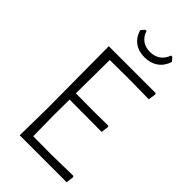

<svg xmlns="http://www.w3.org/2000/svg" viewBox="-253 -902 974 974"><g transform="rotate(45 234.5 -414.5)"><path d="M443 -41 438 0H101L104 -194L101 -639H437L441 -633L435 -592L286 -594L154 -593L152 -352L277 -351L384 -352L388 -347L383 -306L152 -307L151 -197L153 -45L282 -44L439 -47ZM384 -809Q371 -769 341 -748Q311 -727 269 -727Q226 -727 197 -748Q168 -769 156 -809L173 -829H182Q191 -799 213.5 -782.5Q236 -766 269 -766Q302 -766 325 -782.5Q348 -799 358 -829H367Z"/></g></svg>

Font: Luna Sans Light
Style: Regular
Weight: 300
Designer: Juan Pablo del Peral
Foundry: Huerta Tipografica
Version: Version 2.001; ttfautohint (v1.5)